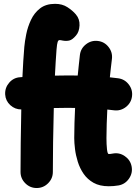

<svg xmlns="http://www.w3.org/2000/svg" viewBox="-20 -889 707 995"><path d="M330.1 -498Q356.4 -498 382.8 -497.6Q385.3 -523.9 388.2 -550.5Q391.1 -577.1 394 -603.5Q397.9 -637.7 425.3 -659.2Q452.6 -680.7 486.8 -676.8Q521 -672.9 542.5 -645.5Q564 -618.2 560.1 -584Q557.1 -560.1 554.4 -535.9Q551.8 -511.7 549.3 -488.3Q571.3 -485.8 591.8 -483.4Q626 -479 647.2 -451.4Q668.5 -423.8 664.1 -389.6Q659.7 -355.5 632.1 -334.2Q604.5 -313 570.3 -317.4Q553.7 -319.3 536.1 -321.3Q534.2 -284.2 533 -247.3Q531.7 -210.4 531.7 -173.3Q531.7 -140.6 534.4 -115.7Q537.1 -90.8 543.5 -90.8Q551.8 -90.8 564.9 -93.3Q598.6 -99.6 627.2 -79.6Q655.8 -59.6 662.1 -26.4Q668.5 7.3 648.7 36.4Q628.9 65.4 595.2 71.8Q581.5 74.2 568.6 75.2Q555.7 76.2 543.5 76.2Q496.6 76.2 464.8 58.3Q433.1 40.5 413.3 11.7Q393.6 -17.1 383.1 -50.8Q372.6 -84.5 368.7 -116.7Q364.7 -148.9 364.7 -173.3Q364.7 -212.9 366 -252Q367.2 -291 369.1 -329.6Q350.1 -330.1 330.1 -330.1Q294.4 -330.1 258.8 -329.1Q256.3 -238.8 255.1 -151.4Q253.9 -64 253.9 2Q253.9 36.1 229.2 60.8Q204.6 85.4 169.9 85.4Q135.7 85.4 111.1 60.8Q86.4 36.1 86.4 2Q86.4 -63 87.4 -147.9Q88.4 -232.9 90.3 -321.8Q57.6 -321.8 33.2 -344.2Q8.8 -366.7 6.8 -399.4Q4.9 -434.1 27.6 -460.4Q50.3 -486.8 84.5 -488.8Q90.3 -489.3 96.2 -489.7Q98.1 -532.7 100.6 -572.3Q103 -611.8 106 -646Q108.4 -673.8 116 -711.7Q123.5 -749.5 140.4 -785.6Q157.2 -821.8 187.5 -845.5Q217.8 -869.1 265.6 -869.1Q302.7 -869.1 329.3 -851.8Q356 -834.5 373 -814.5Q393.6 -790.5 392.1 -757.3Q390.6 -724.1 374 -705.1Q355 -682.6 339.1 -679Q323.2 -675.3 305.2 -678.7Q294.4 -681.2 288.1 -681.2Q282.2 -681.2 278.8 -671.6Q275.4 -662.1 272.9 -631.8Q270.5 -603 268.6 -568.8Q266.6 -534.7 264.6 -497.1Q298.3 -498 330.1 -498Z"/></svg>

Font: Mikhak-DS1-FD Black
Style: Regular
Weight: 900
Designer: Amin Abedi
Version: Version 3.2